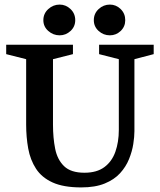

<svg xmlns="http://www.w3.org/2000/svg" viewBox="-20 -808 698 837"><path d="M334 9Q257 9 209.5 -12.5Q162 -34 137 -72.5Q112 -111 103 -160.5Q94 -210 94 -265V-550L7 -572V-613H298V-572L211 -550V-265Q211 -207 220.5 -159.5Q230 -112 259.5 -83.5Q289 -55 348 -55Q402 -55 435 -79.5Q468 -104 483 -146.5Q498 -189 498 -242V-550L412 -572V-613H650V-572L566 -550V-236Q566 -212 561 -180Q556 -148 542.5 -114.5Q529 -81 503.5 -53Q478 -25 436.5 -8Q395 9 334 9ZM459 -654Q431 -654 410 -673Q389 -692 389 -720Q389 -749 410 -768.5Q431 -788 459 -788Q486 -788 506 -768.5Q526 -749 526 -720Q526 -692 506 -673Q486 -654 459 -654ZM240 -654Q212 -654 190.5 -673Q169 -692 169 -720Q169 -749 190.5 -768.5Q212 -788 240 -788Q267 -788 287.5 -768.5Q308 -749 308 -720Q308 -692 287.5 -673Q267 -654 240 -654Z"/></svg>

Font: Manuale SemiBold
Style: Regular
Weight: 600
Version: Version 1.002